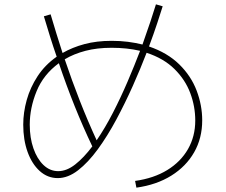

<svg xmlns="http://www.w3.org/2000/svg" viewBox="-20 -824 1040 884"><path d="M608 40 602 9Q688 -3 750 -41Q812 -79 845.5 -137.5Q879 -196 879 -269Q879 -334 856 -395.5Q833 -457 783.5 -506Q734 -555 655 -581Q627 -508 591.5 -428.5Q556 -349 515.5 -273.5Q475 -198 430.5 -137Q386 -76 339.5 -40Q293 -4 246 -4Q199 -4 163 -36.5Q127 -69 107 -124.5Q87 -180 87 -250Q87 -306 103 -363.5Q119 -421 153 -473Q187 -525 241 -563Q225 -609 210.5 -655.5Q196 -702 182 -749L213 -758Q226 -713 240 -668.5Q254 -624 268 -580Q313 -606 369 -621Q425 -636 494 -636Q534 -636 569 -631.5Q604 -627 636 -619Q657 -678 673 -726Q689 -774 698 -804L729 -795Q720 -766 704 -717.5Q688 -669 666 -610Q751 -581 805.5 -527.5Q860 -474 885.5 -406.5Q911 -339 911 -270Q911 -188 874 -123Q837 -58 769 -15.5Q701 27 608 40ZM494 -604Q427 -604 373.5 -590Q320 -576 278 -551Q311 -453 347.5 -360Q384 -267 425 -178Q464 -235 500 -305Q536 -375 567.5 -448.5Q599 -522 625 -590Q565 -604 494 -604ZM117 -250Q117 -189 134 -140.5Q151 -92 180.5 -64Q210 -36 248 -36Q287 -36 326.5 -67Q366 -98 405 -150Q362 -240 323.5 -336Q285 -432 251 -533Q180 -481 148.5 -404Q117 -327 117 -250Z"/></svg>

Font: Murecho ExtraLight
Style: Regular
Weight: 200
Designer: Neil Summerour
Foundry: Positype
Version: Version 1.010; ttfautohint (v1.8.3)